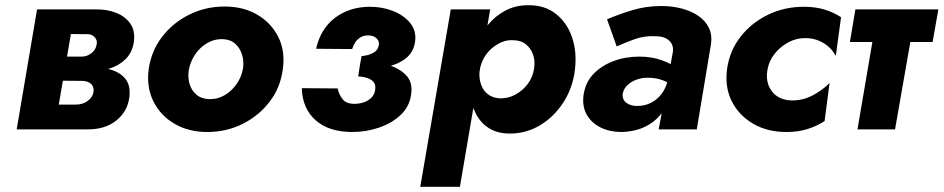

<svg xmlns="http://www.w3.org/2000/svg" viewBox="-20 -496 3617 736"><path d="M169 -240 162 -187 294 -186Q306 -186 315.5 -182.5Q325 -179 330.5 -173Q336 -167 338 -159Q340 -151 338 -142Q335 -123 316 -109Q297 -95 270 -95H145L128 0H316Q384 0 426.5 -34.5Q469 -69 476 -124Q481 -169 460.5 -194Q440 -219 403 -229.5Q366 -240 324 -240ZM168 -221H324Q364 -222 400.5 -233.5Q437 -245 462 -270Q487 -295 493 -334Q499 -378 479.5 -405.5Q460 -433 426 -446.5Q392 -460 352 -460H207L190 -366L315 -365Q328 -365 336.5 -359Q345 -353 349 -344Q353 -335 350 -324Q348 -311 339.5 -301Q331 -291 319 -285Q307 -279 293 -279H176ZM122 -460 44 0H189L268 -460Z M550 -231Q541 -162 568 -107.5Q595 -53 649 -21.5Q703 10 774 10Q848 10 910 -21Q972 -52 1013.5 -106Q1055 -160 1064 -230Q1074 -300 1047 -354Q1020 -408 966.5 -439.5Q913 -471 841 -471Q768 -471 705.5 -440Q643 -409 601.5 -355Q560 -301 550 -231ZM704 -229Q710 -261 728.5 -288Q747 -315 774.5 -331Q802 -347 833 -346Q863 -345 881.5 -328.5Q900 -312 908 -286Q916 -260 911 -231Q905 -199 886 -172.5Q867 -146 840 -130.5Q813 -115 782 -116Q752 -117 733 -133Q714 -149 706.5 -175Q699 -201 704 -229Z M1357 -230Q1411 -229 1457.5 -238.5Q1504 -248 1534.5 -271.5Q1565 -295 1571 -335Q1577 -377 1553 -407Q1529 -437 1487.5 -453.5Q1446 -470 1399 -470Q1344 -470 1300.5 -449.5Q1257 -429 1229.5 -393Q1202 -357 1192 -309L1330 -308Q1334 -322 1342 -334Q1350 -346 1363 -353.5Q1376 -361 1393 -360Q1406 -360 1415 -355Q1424 -350 1429 -342Q1434 -334 1432 -323Q1429 -303 1410 -293Q1391 -283 1366 -281ZM1330 10Q1384 10 1433.5 -7Q1483 -24 1516.5 -56Q1550 -88 1556 -134Q1563 -181 1536 -208.5Q1509 -236 1462.5 -248.5Q1416 -261 1362 -260L1353 -203Q1373 -202 1389 -196.5Q1405 -191 1413 -180.5Q1421 -170 1418 -151Q1416 -135 1405 -123Q1394 -111 1376.5 -104.5Q1359 -98 1338 -98Q1308 -98 1294 -115Q1280 -132 1274 -157L1137 -158Q1139 -80 1190 -35Q1241 10 1330 10Z M1743 220 1859 -460H1708L1591 220ZM2184 -230Q2192 -298 2172.5 -354Q2153 -410 2110 -443.5Q2067 -477 2004 -476Q1957 -476 1918.5 -456Q1880 -436 1851.5 -402Q1823 -368 1805.5 -324Q1788 -280 1782 -231Q1776 -183 1781 -139.5Q1786 -96 1804 -60.5Q1822 -25 1854.5 -4.5Q1887 16 1935 16Q1997 16 2050.5 -16Q2104 -48 2140 -104Q2176 -160 2184 -230ZM2027 -231Q2022 -199 2002.5 -173.5Q1983 -148 1955 -133Q1927 -118 1896 -119Q1876 -120 1860 -128.5Q1844 -137 1834 -152Q1824 -167 1820 -187Q1816 -207 1819 -229Q1824 -254 1835.5 -274.5Q1847 -295 1865 -310.5Q1883 -326 1903.5 -334.5Q1924 -343 1945 -342Q1976 -342 1995.5 -326.5Q2015 -311 2023.5 -286.5Q2032 -262 2027 -231Z M2367 -137Q2371 -156 2385 -169.5Q2399 -183 2419.5 -190.5Q2440 -198 2462 -198Q2496 -198 2521.5 -188Q2547 -178 2570 -159L2580 -229Q2557 -251 2517.5 -265Q2478 -279 2431 -279Q2377 -279 2331 -261.5Q2285 -244 2254.5 -212Q2224 -180 2217 -132Q2211 -88 2229.5 -56Q2248 -24 2283 -7Q2318 10 2363 10Q2410 9 2448 -8Q2486 -25 2511.5 -56Q2537 -87 2547 -129L2539 -186Q2532 -156 2514.5 -134Q2497 -112 2472.5 -100.5Q2448 -89 2419 -90Q2397 -90 2381 -102Q2365 -114 2367 -137ZM2344 -318Q2370 -330 2410.5 -345Q2451 -360 2495 -357Q2518 -357 2533.5 -348.5Q2549 -340 2555.5 -326.5Q2562 -313 2559 -295L2505 0H2651L2705 -324Q2711 -361 2697.5 -389Q2684 -417 2656.5 -435.5Q2629 -454 2592.5 -463.5Q2556 -473 2515 -473Q2457 -473 2404 -457Q2351 -441 2307 -422Z M2922 -229Q2928 -263 2949.5 -290Q2971 -317 3001.5 -333.5Q3032 -350 3067 -350Q3104 -350 3135 -332Q3166 -314 3184 -282L3204 -430Q3177 -448 3142 -459Q3107 -470 3061 -470Q2987 -470 2924 -439.5Q2861 -409 2819 -355.5Q2777 -302 2767 -231Q2758 -161 2785.5 -107Q2813 -53 2867.5 -21.5Q2922 10 2994 10Q3040 10 3076 -1.5Q3112 -13 3141 -32L3160 -178Q3133 -150 3094.5 -130Q3056 -110 3013 -111Q2980 -112 2957.5 -128Q2935 -144 2925.5 -170.5Q2916 -197 2922 -229Z M3259 -460 3238 -335H3555L3577 -460ZM3342 -440 3267 0H3411L3488 -440Z"/></svg>

Font: Jost
Style: Bold Italic
Weight: 700
Italic angle: -5°
Version: Version 3.710